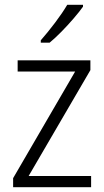

<svg xmlns="http://www.w3.org/2000/svg" viewBox="-20 -785 436 805"><path d="M362 0H35V-38L295 -485H54V-532H359V-491L100 -47H362ZM328 -757Q313 -736 289 -708Q265 -680 238 -652.5Q211 -625 188 -606H151V-616Q180 -649 211 -690Q242 -731 262 -765H328Z"/></svg>

Font: Noto Sans Arabic SemCond Light
Style: Regular
Weight: 300
Width: 4
Designer: Monotype Design Team, Nadine Chahine, Nizar Qandah and Khaled Hosny
Foundry: Monotype Imaging Inc.
Version: Version 2.012; ttfautohint (v1.8.4.7-5d5b)